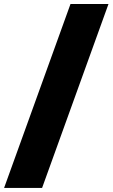

<svg xmlns="http://www.w3.org/2000/svg" viewBox="-70 -826 557 950"><path d="M-49.8 104 278.8 -806.2H466.8L138.2 104Z"/></svg>

Font: Trueno Black
Style: Regular
Weight: 900
Designer: Julieta Ulanovsky
Foundry: Julieta Ulanovsky
Version: Version 3.001b | FøM Fix